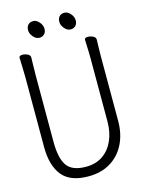

<svg xmlns="http://www.w3.org/2000/svg" viewBox="-130 -938 759 1027"><g transform="rotate(-15 250.0 -424.5)"><path d="M341 -769Q322 -769 307 -787Q292 -805 292 -823Q292 -842 302 -853Q312 -864 331 -864Q348 -864 363.5 -846.5Q379 -829 379 -809Q379 -791 368.5 -780Q358 -769 341 -769ZM168 -769Q149 -769 134 -787Q119 -805 119 -823Q119 -842 129 -853Q139 -864 158 -864Q175 -864 190.5 -846.5Q206 -829 206 -809Q206 -791 195.5 -780Q185 -769 168 -769ZM403 -592Q403 -606 402.5 -626.5Q402 -647 401 -667Q400 -687 400 -696Q400 -707 419 -707Q433 -707 447 -700Q461 -693 461 -681Q461 -669 460 -644Q459 -619 459 -593V-231Q459 -159 431.5 -103.5Q404 -48 352.5 -16.5Q301 15 230 15Q129 15 84.5 -40.5Q40 -96 40 -199V-584Q40 -615 38.5 -646Q37 -677 37 -694Q37 -705 56 -705Q70 -705 84 -698Q98 -691 98 -679Q98 -667 97 -638Q96 -609 96 -583V-211Q96 -121 125 -79.5Q154 -38 230 -38Q285 -38 323.5 -64.5Q362 -91 382.5 -137.5Q403 -184 403 -243Z"/></g></svg>

Font: Moon Stars Kai HW Light
Style: Regular
Weight: 300
Designer: GuiWonder
Version: Version 1.101